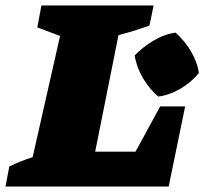

<svg xmlns="http://www.w3.org/2000/svg" viewBox="-63 -680 745 700"><path d="M521 -292H612L552 0H-43L-29 -73Q-9 -83 12.5 -91.5Q34 -100 56 -107L156 -549L73 -580L88 -660H497L482 -587Q431 -568 369 -552L284 -127H431ZM514 -328Q483 -354 459 -394Q435 -434 428 -478Q457 -508 496 -531.5Q535 -555 577 -561Q609 -533 632.5 -494Q656 -455 662 -414Q636 -381 595.5 -357Q555 -333 514 -328Z"/></svg>

Font: Piazzolla SC Black
Style: Italic
Weight: 900
Italic angle: -11.3°
Designer: Juan Pablo del Peral
Foundry: Huerta Tipografica
Version: Version 1.330